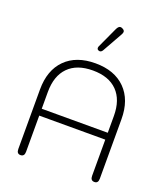

<svg xmlns="http://www.w3.org/2000/svg" viewBox="-174 -1104 1077 1235"><g transform="rotate(20 365.0 -487.0)"><path d="M86 -22V-429Q86 -562 160 -636Q234 -710 365 -710Q496 -710 570 -635.5Q644 -561 644 -429V-22Q644 10 618 10Q591 10 591 -22V-270H139V-22Q139 10 112 10Q86 10 86 -22ZM591 -317V-432Q591 -542 532.5 -601.5Q474 -661 365 -661Q256 -661 197.5 -601.5Q139 -542 139 -432V-317ZM344 -809Q344 -815 347 -821L411 -960Q422 -984 436 -984Q443 -984 450 -980Q465 -973 465 -961Q465 -954 459 -943L382 -806Q374 -792 362 -792L354 -794Q344 -798 344 -809Z"/></g></svg>

Font: Kodchasan ExtraLight
Style: Regular
Weight: 275
Version: Version 1.000; ttfautohint (v1.6)